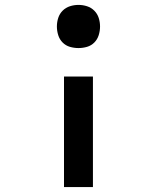

<svg xmlns="http://www.w3.org/2000/svg" viewBox="-20 -558 640 783"><path d="M300 -362Q282 -362 265 -367Q248 -372 235.5 -384.5Q223 -397 217.5 -414.5Q212 -432 212 -450Q212 -468 217.5 -485Q223 -502 235.5 -514.5Q248 -527 265 -532.5Q282 -538 300 -538Q318 -538 335 -532.5Q352 -527 364.5 -514.5Q377 -502 382.5 -485Q388 -468 388 -450Q388 -432 382.5 -414.5Q377 -397 364.5 -384.5Q352 -372 335 -367Q318 -362 300 -362ZM241 205V-246H359V205Z"/></svg>

Font: Iosevka Curly Slab Extended
Style: Bold
Weight: 700
Width: 7
Monospace: yes
Designer: Belleve Invis
Foundry: Belleve Invis
Version: Version 11.1.0; ttfautohint (v1.8.3)